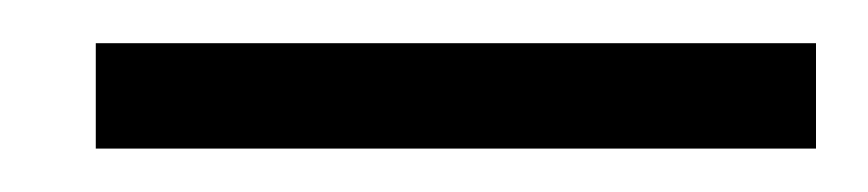

<svg xmlns="http://www.w3.org/2000/svg" viewBox="-20 -843 398 88"><path d="M23.9 -774.9V-823.2H354V-774.9Z"/></svg>

Font: Lumene Sans Expanded Light
Style: Regular
Weight: 300
Width: 7
Designer: Deni Anggara
Version: Version 1.003;Glyphs 3.1.2 (3151)